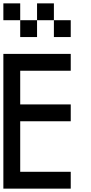

<svg xmlns="http://www.w3.org/2000/svg" viewBox="-20 -1120 540 1140"><path d="M0 0V-800H400V-700H100V-500H400V-400H100V-100H400V0ZM0 -1000V-1100H100V-1000ZM200 -1000V-900H100V-1000ZM200 -1100H300V-1000H200ZM400 -1000V-900H300V-1000Z"/></svg>

Font: Galmuri9 Regular
Style: Regular
Weight: 400
Designer: Lee Minseo (quiple)
Version: Version 2.399;hotconv 1.1.1;makeotfexe 2.6.0 DEVELOPMENT